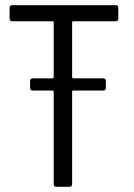

<svg xmlns="http://www.w3.org/2000/svg" viewBox="-20 -720 515 740"><path d="M436 -648V-690C436 -696 432 -700 426 -700H27C21 -700 17 -696 17 -690V-648C17 -642 21 -638 27 -638H183C185 -638 187 -636 187 -634V-422C187 -420 185 -418 183 -418H106C100 -418 96 -414 96 -408V-381C96 -375 100 -371 106 -371H183C185 -371 187 -369 187 -367V-10C187 -4 191 0 197 0H248C254 0 258 -4 258 -10V-367C258 -369 260 -371 262 -371H378C384 -371 388 -375 388 -381V-408C388 -414 384 -418 378 -418H262C260 -418 258 -420 258 -422V-634C258 -636 260 -638 262 -638H426C432 -638 436 -642 436 -648Z"/></svg>

Font: Barlow Semi Condensed
Style: Regular
Weight: 400
Width: 4
Designer: Jeremy Tribby
Foundry: Tribby Type
Version: Version 1.422;hotconv 1.0.109;makeotfexe 2.5.65596